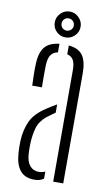

<svg xmlns="http://www.w3.org/2000/svg" viewBox="-87 -799 488 849"><g transform="rotate(10 157.0 -374.0)"><path d="M49 -402Q48 -424.5 47.5 -451.2Q47 -478 48 -498.5Q49.5 -549.5 70 -575Q90.5 -600.5 135.5 -605V-566.5Q115.5 -563 104.8 -548.5Q94 -534 92.5 -502Q92 -482.5 92 -454.5Q92 -426.5 92.5 -402ZM214 0V-501Q214 -529.5 205.8 -545Q197.5 -560.5 177.5 -565.5V-605Q223 -600.5 241.2 -573.8Q259.5 -547 259.5 -494L259 0ZM41 -99Q40 -113 39.8 -125.8Q39.5 -138.5 40 -152Q42.5 -202.5 60.2 -241.2Q78 -280 127.5 -312Q148.5 -326 172 -339.5V-302.5Q164 -297 154.8 -290.2Q145.5 -283.5 135 -275.5Q105.5 -251.5 96.2 -220Q87 -188.5 85.5 -152Q85 -143.5 85 -129.5Q85 -115.5 86 -101.5Q88 -67.5 103.2 -49.5Q118.5 -31.5 142.5 -31.5Q159.5 -31.5 172 -38V-6Q155.5 6 130 6Q86.5 6 65.2 -21.2Q44 -48.5 41 -99ZM156.5 -637.5Q132.5 -637.5 115.5 -654.2Q98.5 -671 98.5 -695.5Q98.5 -719 115.5 -736.2Q132.5 -753.5 156.5 -753.5Q180 -753.5 197.2 -736.2Q214.5 -719 214.5 -695.5Q214.5 -671 197.2 -654.2Q180 -637.5 156.5 -637.5ZM156.5 -668Q168 -668 176 -676Q184 -684 184 -695.5Q184 -707 176 -715Q168 -723 156.5 -723Q144.5 -723 136.8 -715Q129 -707 129 -695.5Q129 -684 136.8 -676Q144.5 -668 156.5 -668Z"/></g></svg>

Font: Big Shoulders Stencil Display Light
Style: Regular
Weight: 300
Designer: Patric King
Foundry: XO Type Co
Version: Version 1.000